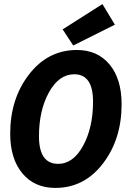

<svg xmlns="http://www.w3.org/2000/svg" viewBox="-20 -909 640 941"><path d="M251 12Q149 12 89.5 -59.5Q30 -131 30 -254Q30 -425 122.5 -544.5Q215 -664 357 -664Q458 -664 517 -593Q576 -522 576 -398Q576 -227 484.5 -107.5Q393 12 251 12ZM265 -106Q339 -106 387.5 -195Q436 -284 436 -411Q436 -545 344 -545Q269 -545 220 -456.5Q171 -368 171 -241Q171 -106 265 -106ZM339 -686 287 -765 482 -889 543 -788Z"/></svg>

Font: TypoPRO Source Code Pro
Style: Bold Italic
Weight: 700
Italic angle: -11°
Monospace: yes
Designer: Paul D. Hunt, Teo Tuominen
Foundry: Adobe Systems Incorporated
Version: Version 1.030;PS 1.0;hotconv 1.0.84;makeotf.lib2.5.63406